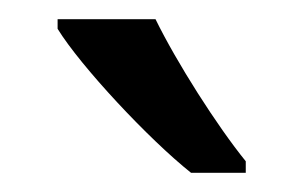

<svg xmlns="http://www.w3.org/2000/svg" viewBox="-20 -786 316 200"><path d="M142 -766H40V-756C64 -717 135 -641 179 -606H236V-618C206 -655 164 -721 142 -766Z"/></svg>

Font: Noto Sans Myanmar UI SemiCondensed
Style: Regular
Weight: 400
Width: 4
Designer: Monotype Design Team
Foundry: Monotype Imaging Inc.
Version: Version 2.103